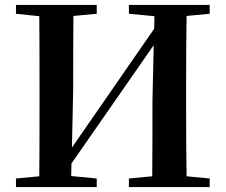

<svg xmlns="http://www.w3.org/2000/svg" viewBox="-20 -762 919 782"><path d="M834 -706 740 -697Q738 -597 738 -395V-346Q738 -144 740 -44L834 -35V0H505V-35L600 -44Q601 -143 601 -354L606 -578L271 -96L270 -45L374 -35V0H45V-35L140 -44Q141 -143 141 -346V-395Q141 -596 140 -696L45 -706V-742H374V-706L279 -697Q278 -597 278 -395L273 -161L608 -645L609 -696L505 -706V-742H834Z"/></svg>

Font: Swei Spring CJKtc
Style: Bold
Weight: 700
Version: Version 1.021